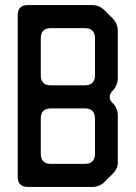

<svg xmlns="http://www.w3.org/2000/svg" viewBox="-20 -729 535 758"><path d="M90 9H344Q373 9 393 -11L425 -43Q447 -65 445 -93V-272Q445 -302 425 -322L423 -324Q413 -334 413 -346Q413 -359 425 -371Q445 -393 445 -421V-607Q445 -636 425 -656L393 -688Q372 -709 344 -709H90Q50 -709 50 -669V-31Q50 9 90 9ZM141 -432V-578Q141 -618 181 -618H315Q355 -618 355 -578V-432Q355 -392 314 -392H181Q141 -392 141 -432ZM141 -122V-261Q141 -301 181 -301H315Q355 -301 355 -261V-122Q355 -82 315 -82H181Q141 -82 141 -122Z"/></svg>

Font: WDXL Lubrifont JP N
Style: Regular
Weight: 400
Designer: [WDXL Lubrifont] Copyright 2020-2022 (c) NightFurySL2001, Skr-ZERO; [ZCOOL QingKe HuangYou] Copyright 2018-2022 (c) The 
Version: Version 2.001;hotconv 1.1.1;makeotfexe 2.6.0